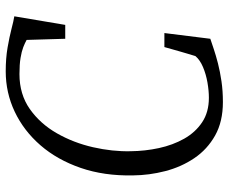

<svg xmlns="http://www.w3.org/2000/svg" viewBox="-84 -707 799 671"><g transform="rotate(90 315.5 -371.5)"><path d="M336.5 -751Q405 -751 453.5 -723.8Q502 -696.5 532.8 -651Q563.5 -605.5 578 -549.5Q592.5 -493.5 593 -436.5Q595 -336 566.8 -254Q538.5 -172 487.8 -113.5Q437 -55 370.5 -23.5Q304 8 229.5 8Q183.5 8 146 1.5Q108.5 -5 80.8 -12.2Q53 -19.5 37 -22L67 -200H115.5L119.5 -65Q130.5 -59 145.2 -53.2Q160 -47.5 182.5 -43.8Q205 -40 239 -40Q309.5 -40 361 -76.2Q412.5 -112.5 445.8 -170.8Q479 -229 494.5 -297Q510 -365 508.5 -428.5Q508 -479 497.5 -527.5Q487 -576 464.8 -615.5Q442.5 -655 407.2 -678.5Q372 -702 321.5 -702Q297 -702 268.2 -697Q239.5 -692 214.5 -681.5Q189.5 -671 176 -655Q172 -642 168 -628.5Q164 -615 160 -601.2Q156 -587.5 152.2 -573.8Q148.5 -560 144.5 -546.5H95.5L115.5 -707Q130 -712 151.8 -719.2Q173.5 -726.5 201.8 -733.8Q230 -741 264 -746Q298 -751 336.5 -751Z"/></g></svg>

Font: Merriweather Light
Style: Italic
Weight: 300
Italic angle: -7.8°
Designer: Eben Sorkin
Foundry: Eben Sorkin
Version: Version 2.101